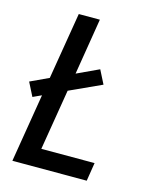

<svg xmlns="http://www.w3.org/2000/svg" viewBox="-111 -812 722 888"><g transform="rotate(15 250.0 -367.5)"><path d="M34 0 88 -328 47 -309 14 -374 102 -415 155 -735H256L212 -465L317 -514L350 -449L197 -379L149 -88H404L390 0Z"/></g></svg>

Font: Iosevka Term Curly SmBd Obl
Style: Regular
Weight: 600
Italic angle: -9°
Designer: Belleve Invis
Foundry: Belleve Invis
Version: Version 32.3.0